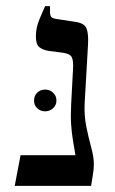

<svg xmlns="http://www.w3.org/2000/svg" viewBox="-20 -606 374 626"><path d="M28 0 47 -100H226Q222 -124 218 -147.5Q214 -171 212 -199.5Q210 -228 212 -266L218 -379Q220 -408 214 -419.5Q208 -431 185 -434L139 -440Q120 -443 108.5 -452Q97 -461 97 -487Q97 -516 108.5 -543Q120 -570 127 -586H143V-569Q143 -556 147 -551Q151 -546 165 -544L224 -535Q255 -531 262 -513.5Q269 -496 267 -461L256 -269Q254 -229 261.5 -192.5Q269 -156 277.5 -125Q286 -94 286 -70Q286 -54 282.5 -34Q279 -14 277 0ZM127 -243Q112 -243 101.5 -253Q91 -263 91 -278Q91 -294 101.5 -304Q112 -314 127 -314Q142 -314 153 -304Q164 -294 164 -278Q164 -263 153 -253Q142 -243 127 -243Z"/></svg>

Font: Frank Ruhl Libre
Style: Regular
Weight: 400
Designer: Yanek Iontef
Foundry: Fontef
Version: Version 6.004